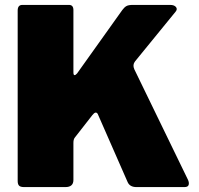

<svg xmlns="http://www.w3.org/2000/svg" viewBox="-20 -762 812 782"><path d="M745 -31Q751 -19 748.5 -9.5Q746 0 731 0H536Q509 0 500 -20L378 -298Q370 -311 356 -293L285 -202Q279 -195 279 -180V-29Q279 0 246 0H79Q63 0 57.5 -6Q52 -12 52 -25V-719Q52 -742 71 -742H261Q279 -742 279 -721V-468Q279 -456 283.5 -456Q288 -456 294 -463L478 -721Q486 -732 494.5 -737Q503 -742 521 -742H673Q690 -742 697 -733Q704 -724 694 -713L530 -512Q519 -498 527 -480L745 -31Z"/></svg>

Font: Libre Franklin Black
Style: Regular
Weight: 900
Designer: Pablo Impallari, Rodrigo Fuenzalida, Nhung Nguyen
Foundry: Impallari Type
Version: Version 3.000